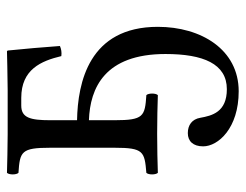

<svg xmlns="http://www.w3.org/2000/svg" viewBox="-97 -374 705 551"><g transform="rotate(-90 255.5 -98.5)"><path d="M186 -229.9V-307C186 -364 193 -390 228 -390H250C332 -390 356 -333 370 -275C381.1 -273.5 390.5 -275.4 399 -279C395 -332 391.5 -375.5 386 -429L384 -431C384 -431 304 -429 272 -429H146C102.7 -429.4 68 -430 35 -431C29 -425 29 -404 35 -398C96 -394 107 -390 107 -307V-122C107 -39 96 -36 35 -31C29 -25 29 -4 35 2C68 1 103.3 0 147 0C190.3 0 226 1 258 2C264 -4 264 -25 258 -31C197 -35 186 -39 186 -122V-195.8C278.6 -192.6 376 -150.4 376 24C376 132 348 200 275 200C209 200 199 157 193 124C189 100 172 88 149 88C126 88 111 103 111 132C111 175 163 234 269 234C389 234 454 126 454 2C454 -195.6 294.3 -227.8 186 -229.9Z"/></g></svg>

Font: Libertinus Math
Style: Regular
Weight: 400
Designer: Philipp H. Poll
Foundry: Khaled Hosny
Version: Version 6.2